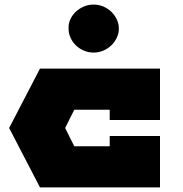

<svg xmlns="http://www.w3.org/2000/svg" viewBox="-20 -820 800 840"><path d="M460 -180V-225H680V0H155L20 -260L155 -520H680V-295H460V-340H305L265 -260L305 -180ZM500 -695Q500 -674 491 -655Q482 -636 467 -621.5Q452 -607 432 -598.5Q412 -590 390 -590Q367 -590 347 -598.5Q327 -607 312 -621.5Q297 -636 288.5 -655Q280 -674 280 -695Q279 -716 287.5 -735Q296 -754 311.5 -768.5Q327 -783 347 -791.5Q367 -800 390 -800Q412 -800 432 -791.5Q452 -783 467 -768.5Q482 -754 491 -735Q500 -716 500 -695Z"/></svg>

Font: Imperial One
Style: Regular
Weight: 400
Designer: Jovanny Lemonad
Foundry: Jovanny Lemonad
Version: Version 1.000